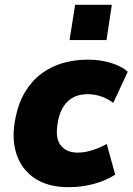

<svg xmlns="http://www.w3.org/2000/svg" viewBox="-20 -764 549 795"><path d="M263 11Q179 11 124 -25.5Q69 -62 48 -127Q27 -192 44 -275Q57 -340 85.5 -386Q114 -432 154 -461Q194 -490 242 -503.5Q290 -517 344 -517Q397 -517 441 -503Q485 -489 509 -467L449 -338Q427 -355 399.5 -364.5Q372 -374 343 -374Q322 -374 302.5 -368.5Q283 -363 266.5 -349.5Q250 -336 238 -314.5Q226 -293 220 -261Q207 -195 230.5 -163.5Q254 -132 302 -132Q331 -132 363.5 -142.5Q396 -153 422 -168L457 -41Q434 -26 403.5 -14Q373 -2 337 4.5Q301 11 263 11ZM268 -598 291 -744H443L421 -598Z"/></svg>

Font: Nunito Sans 7pt SemiCondensed Black
Style: Italic
Weight: 900
Width: 4
Italic angle: -9°
Designer: Vernon Adams
Foundry: Vernon Adams
Version: Version 3.101;gftools[0.9.27]